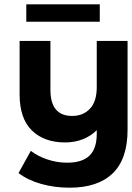

<svg xmlns="http://www.w3.org/2000/svg" viewBox="-20 -685 612 891"><path d="M572 -495V-83Q572 53 503 119.5Q434 186 303 186Q233 186 171 168.5Q109 151 66 118L123 15Q155 40 200 55Q245 70 291 70Q362 70 395.5 37Q429 4 429 -64V-81Q401 -53 363.5 -38.5Q326 -24 282 -24Q185 -24 128 -79.5Q71 -135 71 -247V-495H214V-268Q214 -147 315 -147Q366 -147 397.5 -180.5Q429 -214 429 -281V-495ZM102 -665H443V-584H102Z"/></svg>

Font: Montserrat Ace
Style: Bold
Weight: 700
Designer: Julieta Ulanovsky
Foundry: Julieta Ulanovsky
Version: Version 1